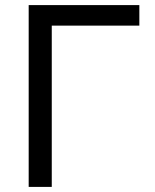

<svg xmlns="http://www.w3.org/2000/svg" viewBox="-20 -733 606 753"><path d="M92.5 0V-713H526.5V-632.5H183V0Z"/></svg>

Font: Heraclito
Style: Regular
Weight: 400
Designer: Kostas Bartsokas (font) & Cristiano Sobral (main changes)
Foundry: Kostas Bartsokas (font) & Cristiano Sobral (main changes)
Version: Version 1.00;July 8, 2020;FontCreator 13.0.0.2655 64-bit